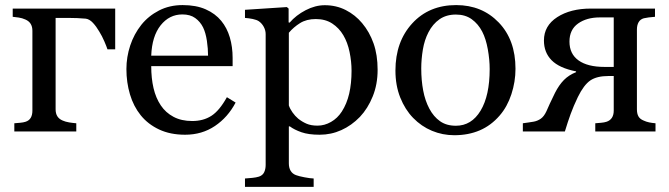

<svg xmlns="http://www.w3.org/2000/svg" viewBox="-20 -515 2622 752"><path d="M278.8 0H36.1V-32.2Q47.4 -33.2 59.3 -34.2Q71.3 -35.2 80.1 -38.1Q93.8 -42.5 100.3 -53.5Q106.9 -64.5 106.9 -82V-394.5Q106.9 -410.6 100.1 -421.6Q93.3 -432.6 79.6 -438.5Q66.9 -444.3 53.2 -446.3Q39.6 -448.2 29.8 -449.2V-481.4H431.2V-321.8H400.9Q397.5 -332.5 388.7 -353Q379.9 -373.5 368.7 -391.6Q357.4 -411.1 344 -425.5Q330.6 -439.9 315.9 -441.9Q302.2 -443.4 282.7 -444.1Q263.2 -444.8 249.5 -444.8H197.8V-86.9Q197.8 -70.3 204.6 -59.6Q211.4 -48.8 225.1 -43Q235.8 -38.1 250.7 -35.6Q265.6 -33.2 278.8 -32.2Z M902.8 -113.3Q872.6 -55.7 821.8 -21.5Q771 12.7 705.1 12.7Q647 12.7 603.3 -7.8Q559.6 -28.3 531.2 -63.5Q502.9 -98.6 489 -145.5Q475.1 -192.4 475.1 -244.6Q475.1 -291.5 490 -336.7Q504.9 -381.8 533.7 -418Q561.5 -452.6 602.8 -473.9Q644 -495.1 695.3 -495.1Q748 -495.1 785.6 -478.5Q823.2 -461.9 846.7 -433.1Q869.1 -405.8 880.1 -368.7Q891.1 -331.5 891.1 -288.1V-255.9H572.3Q572.3 -208.5 581.3 -169.9Q590.3 -131.3 609.9 -102.1Q628.9 -73.7 659.7 -57.4Q690.4 -41 732.9 -41Q776.4 -41 807.9 -61.3Q839.4 -81.5 868.7 -134.3ZM794.9 -296.9Q794.9 -324.2 790.3 -355.5Q785.6 -386.7 775.4 -407.7Q764.2 -430.2 744.6 -444.3Q725.1 -458.5 694.3 -458.5Q643.1 -458.5 609.1 -415.8Q575.2 -373 572.3 -296.9Z M1398.4 -424.3Q1427.2 -390.1 1443.1 -345Q1459 -299.8 1459 -241.7Q1459 -184.6 1439.9 -137.5Q1420.9 -90.3 1389.6 -57.1Q1356.9 -23.4 1316.9 -5.4Q1276.9 12.7 1231.9 12.7Q1188.5 12.7 1160.6 2.9Q1132.8 -6.8 1115.2 -20H1111.3V124.5Q1111.3 142.1 1118.2 153.8Q1125 165.5 1139.2 170.9Q1150.9 175.3 1172.6 179.4Q1194.3 183.6 1208.5 184.1V216.8H939.5V184.1Q954.6 183.1 968.8 181.6Q982.9 180.2 994.1 176.8Q1008.8 171.9 1014.6 159.7Q1020.5 147.5 1020.5 130.9V-381.3Q1020.5 -396 1013.2 -409.7Q1005.9 -423.3 994.1 -431.6Q985.4 -437.5 969.7 -440.7Q954.1 -443.8 939.5 -444.8V-476.6L1103.5 -487.3L1110.4 -481.4V-427.2L1114.3 -426.3Q1139.6 -455.6 1177.2 -475.1Q1214.8 -494.6 1252 -494.6Q1296.9 -494.6 1334.2 -475.6Q1371.6 -456.5 1398.4 -424.3ZM1318.8 -78.1Q1338.4 -108.4 1347.7 -148.4Q1356.9 -188.5 1356.9 -237.8Q1356.9 -273.9 1349.1 -311.5Q1341.3 -349.1 1324.7 -377Q1308.1 -405.3 1281.2 -422.9Q1254.4 -440.4 1216.8 -440.4Q1180.7 -440.4 1155.3 -424.6Q1129.9 -408.7 1111.3 -386.7V-102.1Q1115.7 -88.9 1125.7 -74.7Q1135.7 -60.5 1147.9 -50.3Q1163.1 -38.1 1180.7 -30.5Q1198.2 -22.9 1223.6 -22.9Q1251 -22.9 1276.4 -37.4Q1301.8 -51.8 1318.8 -78.1Z M1999 -245.6Q1999 -194.8 1982.9 -145.8Q1966.8 -96.7 1937 -62.5Q1903.3 -23.4 1858.9 -4.4Q1814.5 14.6 1759.3 14.6Q1713.4 14.6 1671.9 -2.7Q1630.4 -20 1598.1 -53.2Q1566.4 -85.9 1547.6 -133.1Q1528.8 -180.2 1528.8 -238.8Q1528.8 -351.6 1594.5 -423.3Q1660.2 -495.1 1766.6 -495.1Q1867.7 -495.1 1933.3 -427Q1999 -358.9 1999 -245.6ZM1897.9 -244.6Q1897.9 -281.2 1890.6 -322Q1883.3 -362.8 1868.7 -391.1Q1853 -421.4 1827.6 -439.7Q1802.2 -458 1765.6 -458Q1728 -458 1701.4 -439.5Q1674.8 -420.9 1658.2 -388.7Q1642.6 -358.9 1636.2 -320.8Q1629.9 -282.7 1629.9 -247.1Q1629.9 -200.2 1637.5 -160.4Q1645 -120.6 1661.6 -89.4Q1678.2 -58.1 1703.4 -40.3Q1728.5 -22.5 1765.6 -22.5Q1826.7 -22.5 1862.3 -81.5Q1897.9 -140.6 1897.9 -244.6Z M2383.8 -252.9V-446.8H2329.1Q2277.8 -446.8 2244.1 -422.9Q2210.4 -398.9 2210.4 -352.1Q2210.4 -303.7 2246.1 -278.3Q2281.7 -252.9 2347.7 -252.9ZM2236.3 -232.4V-235.4Q2170.4 -248.5 2140.4 -279.1Q2110.4 -309.6 2110.4 -356.4Q2110.4 -414.1 2162.4 -447.8Q2214.4 -481.4 2293.9 -481.4H2545.4V-449.2Q2531.2 -448.2 2520.8 -446.8Q2510.3 -445.3 2501.5 -443.4Q2487.8 -439.5 2481.2 -428Q2474.6 -416.5 2474.6 -399.4V-86.9Q2474.6 -69.8 2480.5 -59.3Q2486.3 -48.8 2500.5 -43Q2510.7 -38.1 2522.7 -35.6Q2534.7 -33.2 2547.4 -32.2V0H2311.5V-32.2Q2322.8 -33.2 2334.7 -34.2Q2346.7 -35.2 2355.5 -38.1Q2369.1 -42.5 2376.5 -53.5Q2383.8 -64.5 2383.8 -82V-217.3H2363.3Q2317.9 -217.3 2292.2 -200Q2266.6 -182.6 2243.2 -134.8Q2226.1 -99.1 2215.1 -68.8Q2204.1 -38.6 2192.4 0H2027.8V-32.2Q2039.1 -33.7 2049.1 -35.2Q2059.1 -36.6 2070.8 -38.6Q2085.9 -41.5 2098.4 -50.3Q2110.8 -59.1 2120.1 -79.1Q2125 -90.3 2133.5 -109.1Q2142.1 -127.9 2153.8 -151.4Q2169.4 -182.1 2188.7 -201.7Q2208 -221.2 2236.3 -232.4Z"/></svg>

Font: UniBurma_GGSerif
Style: Book
Weight: 400
Designer: Victor San Kho Lin (for Burmese only and related typography optimization with it)
Foundry: http://www.unimm.org
Version: 2.0